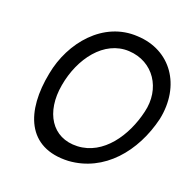

<svg xmlns="http://www.w3.org/2000/svg" viewBox="-114 -717 848 852"><g transform="rotate(20 310.0 -291.0)"><path d="M83 -315C45 -125 101 30 295 21C460 10 573 -126 613 -293C648 -462 554 -597 395 -604C231 -614 112 -470 83 -315ZM153 -285C176 -418 263 -535 382 -529C499 -523 568 -418 539 -300C511 -179 431 -59 310 -54C191 -49 129 -150 153 -285Z"/></g></svg>

Font: Snowfall
Style: Obl
Weight: 400
Designer: Jasper
Foundry: Cannot Into Space Fonts
Version: Version 0.9